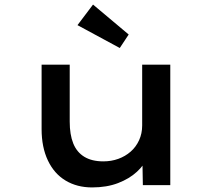

<svg xmlns="http://www.w3.org/2000/svg" viewBox="-20 -810 929 840"><path d="M383 10Q317 10 267 -20Q217 -50 189.5 -108Q162 -166 162 -245V-527H285V-278Q285 -221 300.5 -182.5Q316 -144 349 -124Q382 -104 432 -104Q467 -104 497.5 -115Q528 -126 551.5 -146.5Q575 -167 588.5 -196.5Q602 -226 602 -261V-527H725V0H605L603 -110L625 -122Q612 -89 579 -58.5Q546 -28 496.5 -9Q447 10 383 10ZM504 -600 319 -700 387 -790 543 -659Z"/></svg>

Font: Lexend Peta Medium
Style: Regular
Weight: 500
Designer: Bonnie Shaver-Troup, Thomas Jockin
Foundry: Lexend
Version: Version 1.007